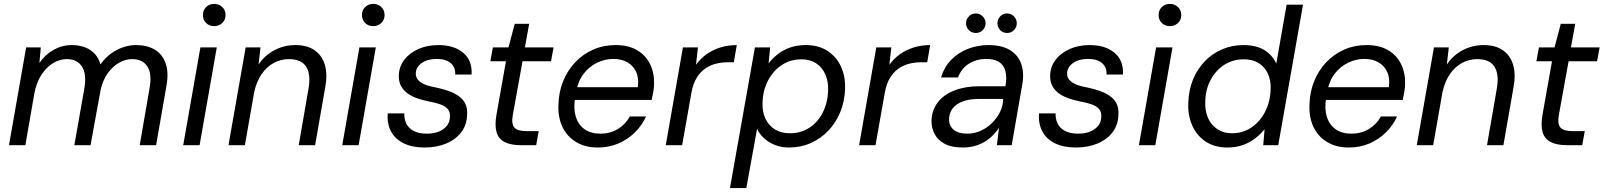

<svg xmlns="http://www.w3.org/2000/svg" viewBox="-20 -744 8218 984"><path d="M26 0 114 -501H189L182 -421Q211 -464 254.5 -488.5Q298 -513 347 -513Q384 -513 414 -502Q444 -491 464.5 -469.5Q485 -448 495 -414Q528 -461 577 -487Q626 -513 678 -513Q733 -513 772.5 -490Q812 -467 829 -419Q846 -371 832 -298L780 0H696L746 -289Q760 -365 735.5 -403Q711 -441 657 -441Q623 -441 591 -423Q559 -405 533.5 -370.5Q508 -336 496 -285L444 0H361L412 -289Q425 -365 400 -403Q375 -441 322 -441Q286 -441 252 -420.5Q218 -400 192.5 -361Q167 -322 156 -265L110 0Z M919 0 1007 -501H1091L1003 0ZM1078 -610Q1053 -610 1036.5 -626Q1020 -642 1020 -667Q1020 -692 1036.5 -708Q1053 -724 1078 -724Q1102 -724 1119 -708Q1136 -692 1136 -667Q1136 -642 1119 -626Q1102 -610 1078 -610Z M1151 0 1239 -501H1315L1305 -413Q1336 -460 1386 -486.5Q1436 -513 1493 -513Q1555 -513 1593 -486Q1631 -459 1645 -411Q1659 -363 1647 -298L1595 0H1511L1561 -289Q1574 -362 1549.5 -401.5Q1525 -441 1461 -441Q1419 -441 1383 -421.5Q1347 -402 1321 -364.5Q1295 -327 1283 -273L1235 0Z M1734 0 1822 -501H1906L1818 0ZM1893 -610Q1868 -610 1851.5 -626Q1835 -642 1835 -667Q1835 -692 1851.5 -708Q1868 -724 1893 -724Q1917 -724 1934 -708Q1951 -692 1951 -667Q1951 -642 1934 -626Q1917 -610 1893 -610Z M2156 12Q2093 12 2049 -9.5Q2005 -31 1984 -70.5Q1963 -110 1967 -163H2052Q2051 -135 2062 -111.5Q2073 -88 2099 -73.5Q2125 -59 2168 -59Q2204 -59 2230 -70Q2256 -81 2271 -100.5Q2286 -120 2286 -147Q2287 -171 2274.5 -185.5Q2262 -200 2237 -209Q2212 -218 2178 -224Q2148 -230 2120 -239.5Q2092 -249 2070 -264.5Q2048 -280 2035.5 -303Q2023 -326 2024 -357Q2025 -402 2051.5 -437Q2078 -472 2123.5 -492.5Q2169 -513 2227 -513Q2307 -513 2354 -473.5Q2401 -434 2397 -362H2313Q2315 -399 2290 -420.5Q2265 -442 2218 -442Q2171 -442 2141.5 -421Q2112 -400 2111 -369Q2110 -349 2122.5 -334.5Q2135 -320 2158.5 -310.5Q2182 -301 2217 -295Q2250 -288 2278.5 -278Q2307 -268 2329.5 -252.5Q2352 -237 2364 -214Q2376 -191 2374 -157Q2373 -105 2344.5 -67Q2316 -29 2267 -8.5Q2218 12 2156 12Z M2649 0Q2598 0 2566.5 -16Q2535 -32 2525 -66.5Q2515 -101 2524 -154L2573 -430H2493L2506 -501H2586L2618 -622H2692L2670 -501H2817L2804 -430H2658L2608 -154Q2600 -107 2617 -89.5Q2634 -72 2677 -72H2741L2728 0Z M3043 12Q2980 12 2933.5 -15.5Q2887 -43 2863 -92.5Q2839 -142 2842 -209Q2844 -274 2866.5 -329Q2889 -384 2928.5 -425.5Q2968 -467 3020.5 -490Q3073 -513 3135 -513Q3202 -513 3246.5 -486Q3291 -459 3312.5 -413.5Q3334 -368 3332 -314Q3332 -295 3328 -272.5Q3324 -250 3320 -232H2907L2918 -297H3249Q3255 -344 3240 -376Q3225 -408 3195 -425Q3165 -442 3123 -442Q3081 -442 3041 -423Q3001 -404 2972 -367Q2943 -330 2933 -274L2928 -246Q2918 -190 2930.5 -147.5Q2943 -105 2975.5 -82Q3008 -59 3056 -59Q3108 -59 3147 -83Q3186 -107 3208 -147H3291Q3270 -101 3234 -65.5Q3198 -30 3150 -9Q3102 12 3043 12Z M3392 0 3480 -501H3557L3547 -412Q3570 -444 3601 -466Q3632 -488 3671 -500.5Q3710 -513 3756 -513L3741 -425H3713Q3679 -425 3649 -417.5Q3619 -410 3593.5 -392Q3568 -374 3550 -344.5Q3532 -315 3524 -271L3476 0Z M3721 220 3849 -501H3927L3919 -419Q3939 -445 3966.5 -466.5Q3994 -488 4029.5 -500.5Q4065 -513 4109 -513Q4175 -513 4220.5 -483.5Q4266 -454 4289.5 -404Q4313 -354 4311 -289Q4309 -225 4286.5 -170Q4264 -115 4225.5 -74.5Q4187 -34 4135.5 -11Q4084 12 4024 12Q3984 12 3950.5 -1.5Q3917 -15 3894 -37Q3871 -59 3860 -84L3805 220ZM4029 -61Q4084 -61 4127.5 -89Q4171 -117 4196.5 -167Q4222 -217 4224 -279Q4226 -327 4209.5 -363.5Q4193 -400 4162 -420Q4131 -440 4087 -440Q4031 -440 3987 -411Q3943 -382 3916.5 -332Q3890 -282 3888 -218Q3886 -171 3903 -135.5Q3920 -100 3952 -80.5Q3984 -61 4029 -61Z M4383 0 4471 -501H4548L4538 -412Q4561 -444 4592 -466Q4623 -488 4662 -500.5Q4701 -513 4747 -513L4732 -425H4704Q4670 -425 4640 -417.5Q4610 -410 4584.5 -392Q4559 -374 4541 -344.5Q4523 -315 4515 -271L4467 0Z M4913 12Q4857 12 4821.5 -7Q4786 -26 4769.5 -58Q4753 -90 4754 -126Q4756 -181 4787 -220.5Q4818 -260 4873 -281Q4928 -302 5000 -302H5133Q5141 -349 5132.5 -380.5Q5124 -412 5099 -427Q5074 -442 5034 -442Q4986 -442 4946.5 -418Q4907 -394 4890 -347H4803Q4819 -401 4855.5 -438Q4892 -475 4941.5 -494Q4991 -513 5045 -513Q5113 -513 5155 -488Q5197 -463 5213.5 -417.5Q5230 -372 5219 -310L5165 0H5089L5100 -89Q5086 -68 5067.5 -49.5Q5049 -31 5025.5 -17Q5002 -3 4974.5 4.5Q4947 12 4913 12ZM4938 -59Q4973 -59 5005.5 -73.5Q5038 -88 5063.5 -113Q5089 -138 5104.5 -169Q5120 -200 5121 -233V-237H4996Q4949 -237 4915 -224.5Q4881 -212 4863 -189Q4845 -166 4844 -135Q4843 -100 4867 -79.5Q4891 -59 4938 -59ZM4981 -575Q4960 -575 4945.5 -589.5Q4931 -604 4931 -625Q4931 -645 4945.5 -660Q4960 -675 4981 -675Q5002 -675 5016.5 -660Q5031 -645 5031 -625Q5031 -604 5016.5 -589.5Q5002 -575 4981 -575ZM5142 -575Q5120 -575 5106 -589.5Q5092 -604 5092 -625Q5092 -645 5106 -660Q5120 -675 5142 -675Q5162 -675 5176.5 -660Q5191 -645 5191 -625Q5191 -604 5176.5 -589.5Q5162 -575 5142 -575Z M5494 12Q5431 12 5387 -9.5Q5343 -31 5322 -70.5Q5301 -110 5305 -163H5390Q5389 -135 5400 -111.5Q5411 -88 5437 -73.5Q5463 -59 5506 -59Q5542 -59 5568 -70Q5594 -81 5609 -100.5Q5624 -120 5624 -147Q5625 -171 5612.5 -185.5Q5600 -200 5575 -209Q5550 -218 5516 -224Q5486 -230 5458 -239.5Q5430 -249 5408 -264.5Q5386 -280 5373.5 -303Q5361 -326 5362 -357Q5363 -402 5389.5 -437Q5416 -472 5461.5 -492.5Q5507 -513 5565 -513Q5645 -513 5692 -473.5Q5739 -434 5735 -362H5651Q5653 -399 5628 -420.5Q5603 -442 5556 -442Q5509 -442 5479.5 -421Q5450 -400 5449 -369Q5448 -349 5460.5 -334.5Q5473 -320 5496.5 -310.5Q5520 -301 5555 -295Q5588 -288 5616.5 -278Q5645 -268 5667.5 -252.5Q5690 -237 5702 -214Q5714 -191 5712 -157Q5711 -105 5682.5 -67Q5654 -29 5605 -8.5Q5556 12 5494 12Z M5817 0 5905 -501H5989L5901 0ZM5976 -610Q5951 -610 5934.5 -626Q5918 -642 5918 -667Q5918 -692 5934.5 -708Q5951 -724 5976 -724Q6000 -724 6017 -708Q6034 -692 6034 -667Q6034 -642 6017 -626Q6000 -610 5976 -610Z M6270 12Q6205 12 6159 -18.5Q6113 -49 6090 -101.5Q6067 -154 6070 -217Q6072 -282 6094 -336Q6116 -390 6154.5 -430Q6193 -470 6244 -491.5Q6295 -513 6353 -513Q6418 -513 6459.5 -487.5Q6501 -462 6521 -418L6574 -720H6658L6531 0H6454L6461 -82Q6442 -58 6415 -36.5Q6388 -15 6352 -1.5Q6316 12 6270 12ZM6294 -61Q6350 -61 6394 -91Q6438 -121 6464 -172Q6490 -223 6492 -286Q6494 -333 6477.5 -367.5Q6461 -402 6430 -421Q6399 -440 6355 -440Q6299 -440 6255.5 -412.5Q6212 -385 6185 -335.5Q6158 -286 6157 -223Q6155 -176 6171 -139.5Q6187 -103 6219 -82Q6251 -61 6294 -61Z M6892 12Q6829 12 6782.5 -15.5Q6736 -43 6712 -92.5Q6688 -142 6691 -209Q6693 -274 6715.5 -329Q6738 -384 6777.5 -425.5Q6817 -467 6869.5 -490Q6922 -513 6984 -513Q7051 -513 7095.5 -486Q7140 -459 7161.5 -413.5Q7183 -368 7181 -314Q7181 -295 7177 -272.5Q7173 -250 7169 -232H6756L6767 -297H7098Q7104 -344 7089 -376Q7074 -408 7044 -425Q7014 -442 6972 -442Q6930 -442 6890 -423Q6850 -404 6821 -367Q6792 -330 6782 -274L6777 -246Q6767 -190 6779.5 -147.5Q6792 -105 6824.5 -82Q6857 -59 6905 -59Q6957 -59 6996 -83Q7035 -107 7057 -147H7140Q7119 -101 7083 -65.5Q7047 -30 6999 -9Q6951 12 6892 12Z M7241 0 7329 -501H7405L7395 -413Q7426 -460 7476 -486.5Q7526 -513 7583 -513Q7645 -513 7683 -486Q7721 -459 7735 -411Q7749 -363 7737 -298L7685 0H7601L7651 -289Q7664 -362 7639.5 -401.5Q7615 -441 7551 -441Q7509 -441 7473 -421.5Q7437 -402 7411 -364.5Q7385 -327 7373 -273L7325 0Z M8010 0Q7959 0 7927.5 -16Q7896 -32 7886 -66.5Q7876 -101 7885 -154L7934 -430H7854L7867 -501H7947L7979 -622H8053L8031 -501H8178L8165 -430H8019L7969 -154Q7961 -107 7978 -89.5Q7995 -72 8038 -72H8102L8089 0Z"/></svg>

Font: DM Sans 17pt
Style: Italic
Weight: 400
Italic angle: -10°
Version: Version 4.004;gftools[0.9.30]